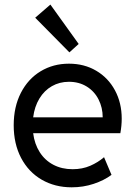

<svg xmlns="http://www.w3.org/2000/svg" viewBox="-20 -800 588 828"><path d="M39.1 -259.8Q39.1 -339.4 70.1 -399.7Q101.1 -460 155.3 -492.7Q209.5 -525.4 277.3 -525.4Q343.3 -525.4 395 -494.9Q446.8 -464.4 475.8 -410.4Q504.9 -356.4 504.9 -288.1Q504.9 -257.8 499 -225.6H123Q128.9 -178.7 151.4 -143.6Q173.8 -108.4 210.2 -89.4Q246.6 -70.3 293 -70.3Q335.4 -70.3 369.4 -85.2Q403.3 -100.1 428.7 -122.1L460.9 -45.9Q428.7 -22 383.8 -7.1Q338.9 7.8 289.1 7.8Q216.8 7.8 159.9 -25.1Q103 -58.1 71 -118.9Q39.1 -179.7 39.1 -259.8ZM422.9 -293.9Q422.9 -335.9 405 -371.1Q387.2 -406.2 354 -426.8Q320.8 -447.3 277.3 -447.3Q236.8 -447.3 203.9 -428.5Q170.9 -409.7 149.9 -375Q128.9 -340.3 123 -293.9ZM131.8 -723.6 197.3 -780.3 319.3 -610.4 279.3 -574.2Z"/></svg>

Font: Reddit Sans Vanilla
Style: Regular
Weight: 400
Designer: Stephen Hutchings
Foundry: Reddit
Version: Version 1.013